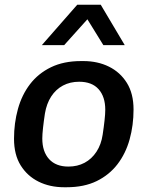

<svg xmlns="http://www.w3.org/2000/svg" viewBox="-20 -778 628 808"><path d="M250 10Q190 10 142.5 -13.5Q95 -37 67 -82Q39 -127 39 -194Q39 -260 55.5 -319.5Q72 -379 106.5 -424Q141 -469 194.5 -495Q248 -521 321 -521H331Q391 -521 438.5 -497.5Q486 -474 514 -429Q542 -384 542 -317Q542 -251 525.5 -191.5Q509 -132 474.5 -87Q440 -42 387 -16Q334 10 260 10ZM268 -77Q306 -77 336 -93Q366 -109 386 -139.5Q406 -170 412 -211Q417 -244 420 -271.5Q423 -299 423 -316Q423 -371 395 -402.5Q367 -434 313 -434Q275 -434 245 -418Q215 -402 195.5 -372Q176 -342 169 -300Q164 -267 161 -239.5Q158 -212 158 -195Q158 -140 186.5 -108.5Q215 -77 268 -77ZM156 -588 305 -758H404L505 -588H415L318 -745H391L250 -588Z"/></svg>

Font: Chivo Medium Medium
Style: Italic
Weight: 500
Italic angle: -8.05°
Version: Version 2.002